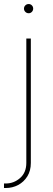

<svg xmlns="http://www.w3.org/2000/svg" viewBox="-37 -733 266 957"><path d="M94.2 -541H116.7V79.1Q116.7 117.7 99.4 145.8Q82 173.8 53.7 189Q25.4 204.1 -8.3 204.1H-17.1V181.6H-8.3Q32.2 181.6 63.2 154.3Q94.2 127 94.2 79.1ZM106 -667Q96.2 -667 89.4 -673.8Q82.5 -680.7 82.5 -689.9Q82.5 -699.7 89.4 -706.3Q96.2 -712.9 106 -712.9Q115.2 -712.9 121.8 -706.3Q128.4 -699.7 128.4 -689.9Q128.4 -680.7 121.8 -673.8Q115.2 -667 106 -667Z"/></svg>

Font: Inter 17pt Thin
Style: Regular
Weight: 250
Version: Version 4.001;git-66647c0bb